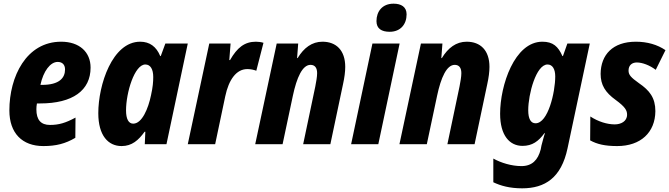

<svg xmlns="http://www.w3.org/2000/svg" viewBox="-20 -785 3642 1045"><path d="M216 10C285 10 336 -3 390 -35L391 -145C337 -116 301 -105 252 -105C203 -105 178 -132 178 -190C178 -200 179 -211 181 -222H198C376 -222 473 -293 473 -417C473 -502 412 -558 313 -558C123 -558 31 -368 31 -184C31 -60 101 10 216 10ZM200 -323C216 -398 254 -448 294 -448C320 -448 334 -432 334 -407C334 -361 303 -323 209 -323Z M705 -112C680 -112 666 -137 666 -184C666 -281 712 -434 771 -434C799 -434 814 -408 814 -366C814 -340 812 -312 802 -267C787 -194 753 -112 705 -112ZM642 10C698 10 734 -22 767 -68H771L768 0H886L1002 -548H880L855 -480H852C831 -531 795 -558 743 -558C591 -558 515 -323 515 -169C515 -47 569 10 642 10Z M1002 0H1151L1206 -261C1225 -351 1266 -409 1326 -409C1345 -409 1362 -405 1375 -400L1414 -552C1402 -556 1386 -558 1373 -558C1311 -558 1271 -526 1232 -458H1228L1235 -548H1119Z M1369 0H1518L1574 -264C1595 -363 1626 -432 1670 -432C1693 -432 1706 -417 1706 -387C1706 -367 1701 -340 1696 -314L1630 0H1778L1847 -327C1855 -363 1859 -395 1859 -421C1859 -511 1810 -558 1735 -558C1678 -558 1634 -525 1600 -469H1597L1603 -548H1486Z M2101 -612C2160 -612 2193 -653 2193 -707C2193 -748 2163 -765 2122 -765C2061 -765 2029 -723 2029 -670C2029 -629 2057 -612 2101 -612ZM1891 0H2039L2155 -548H2007Z M2154 0H2303L2359 -264C2380 -363 2411 -432 2455 -432C2478 -432 2491 -417 2491 -387C2491 -367 2486 -340 2481 -314L2415 0H2563L2632 -327C2640 -363 2644 -395 2644 -421C2644 -511 2595 -558 2520 -558C2463 -558 2419 -525 2385 -469H2382L2388 -548H2271Z M2895 -114C2869 -114 2855 -138 2855 -185C2855 -273 2898 -434 2960 -434C2987 -434 3002 -409 3002 -369C3002 -283 2963 -114 2895 -114ZM2822 240C2946 240 3035 183 3069 22L3190 -548H3068L3044 -480H3041C3018 -532 2990 -558 2932 -558C2780 -558 2702 -320 2702 -166C2702 -47 2754 9 2824 9C2877 9 2911 -16 2943 -60H2946C2940 -44 2933 -14 2927 7L2923 28C2908 86 2876 119 2818 119C2764 119 2706 101 2665 78V207C2705 226 2754 240 2822 240Z M3339 10C3467 10 3546 -64 3547 -180C3547 -253 3515 -293 3458 -332C3413 -364 3401 -378 3401 -401C3401 -430 3420 -445 3446 -445C3476 -445 3516 -430 3549 -405L3602 -512C3558 -542 3503 -558 3441 -558C3315 -558 3250 -487 3249 -383C3249 -323 3274 -282 3331 -241C3383 -203 3393 -184 3393 -161C3393 -124 3359 -108 3326 -108C3284 -108 3236 -123 3193 -151L3192 -21C3230 0 3273 10 3339 10Z"/></svg>

Font: Noto Sans Display SemiCondensed Extra
Style: Italic
Weight: 800
Width: 4
Italic angle: -12°
Designer: Monotype Design Team
Foundry: Monotype Imaging Inc.
Version: Version 1.900